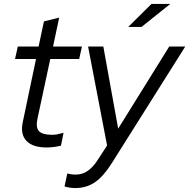

<svg xmlns="http://www.w3.org/2000/svg" viewBox="-20 -736 956 970"><path d="M215 9Q145 9 113.5 -24.5Q82 -58 95 -119L162 -438H56L70 -501H175L202 -628L279 -647L248 -501H394L380 -438H234L169 -135Q160 -92 177 -73.5Q194 -55 243 -55Q257 -55 270 -57.5Q283 -60 301 -65L288 0Q272 4 252.5 6.5Q233 9 215 9Z M361 214Q347 214 333 212Q319 210 306 206L320 140Q328 143 339.5 144.5Q351 146 363 146Q395 146 422 128Q449 110 473 73L521 -1L425 -501H502L577 -86L835 -501H916L545 88Q503 155 460 184.5Q417 214 361 214ZM628 -600 745 -716H840L695 -600Z"/></svg>

Font: Red Hat Display VF
Style: Italic
Weight: 300
Italic angle: -12°
Designer: Pentagram, MCKL
Foundry: Pentagram, MCKL
Version: Version 1.023